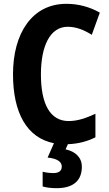

<svg xmlns="http://www.w3.org/2000/svg" viewBox="-20 -744 569 1004"><path d="M408 128C408 79 374 48 323 37L335 10C389 8 435 -4 479 -26V-149C431 -127 387 -111 339 -111C243 -111 194 -198 194 -355C194 -502 241 -604 334 -604C379 -604 420 -587 460 -562L502 -678C447 -709 388 -724 327 -724C148 -724 48 -570 48 -356C48 -153 121 -23 262 5L229 80C278 85 303 101 303 127C303 150 287 161 259 161C243 161 221 159 203 154V231C223 237 247 240 276 240C366 240 408 198 408 128Z"/></svg>

Font: Noto Sans Arabic UI Cn
Style: Bold
Weight: 700
Width: 3
Designer: Monotype Design Team, Nadine Chahine and Nizar Qandah
Foundry: Monotype Imaging Inc.
Version: Version 2.010